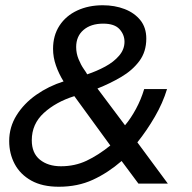

<svg xmlns="http://www.w3.org/2000/svg" viewBox="-20 -699 731 731"><path d="M204 12Q141 12 99 -11.5Q57 -35 36 -74.5Q15 -114 15 -162Q15 -215 43 -260Q71 -305 118 -338Q165 -371 222 -389Q204 -418 193 -449.5Q182 -481 182 -513Q182 -564 206.5 -601.5Q231 -639 274 -659Q317 -679 371 -679Q417 -679 454.5 -664.5Q492 -650 514.5 -622Q537 -594 537 -552Q537 -502 510.5 -466.5Q484 -431 441.5 -406Q399 -381 351 -362L456 -222Q478 -248 497.5 -284Q517 -320 529 -360H616Q600 -307 569.5 -254.5Q539 -202 503 -157L619 0H507L443 -86Q391 -41 333.5 -14.5Q276 12 204 12ZM312 -416Q348 -428 380.5 -445.5Q413 -463 433.5 -487Q454 -511 454 -540Q454 -567 435 -588Q416 -609 373 -609Q326 -609 298 -585Q270 -561 270 -520Q270 -496 279 -474Q288 -452 298.5 -437Q309 -422 312 -416ZM212 -66Q265 -66 309.5 -87Q354 -108 400 -145L263 -333Q193 -311 147 -269Q101 -227 101 -165Q101 -116 132 -91Q163 -66 212 -66Z"/></svg>

Font: Atkinson Hyperlegible
Style: Italic
Weight: 400
Italic angle: -12°
Designer: Elliott Scott, Megan Eiswerth, Linus Boman, Theodore Petrosky
Foundry: Braille Institute
Version: Version 1.006; ttfautohint (v1.8.3)